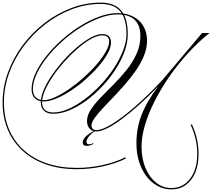

<svg xmlns="http://www.w3.org/2000/svg" viewBox="-104 -913 1618 1465"><path d="M1401 262Q1401 147 1351 40L1360 35Q1411 144 1411 263Q1411 344 1385.5 404.5Q1360 465 1313.5 498.5Q1267 532 1204 532Q1147 532 1098 505.5Q1049 479 1013 431.5Q977 384 957 320Q937 256 937 181Q937 62 978 -41Q1019 -144 1104 -255Q1026 -174 954.5 -110.5Q883 -47 822 -2Q761 43 712 66.5Q663 90 630 90Q599 90 579.5 68Q560 46 560 10Q560 -33 589.5 -77.5Q619 -122 665 -169.5Q711 -217 763.5 -269.5Q816 -322 862 -379.5Q908 -437 937.5 -501.5Q967 -566 967 -638Q967 -803 793 -803Q730 -803 658 -776.5Q586 -750 513.5 -705Q441 -660 375 -601.5Q309 -543 258 -479Q207 -415 177 -351.5Q147 -288 147 -232Q147 -192 168.5 -170.5Q190 -149 230 -149Q268 -149 319 -172.5Q370 -196 426 -235Q482 -274 536 -322.5Q590 -371 633.5 -421.5Q677 -472 703 -518Q729 -564 729 -597Q729 -643 676 -643Q640 -643 592.5 -617Q545 -591 493.5 -547Q442 -503 392.5 -448.5Q343 -394 303.5 -336.5Q264 -279 240.5 -226Q217 -173 217 -133Q217 -55 303 -55Q358 -55 420 -82.5Q482 -110 544.5 -157.5Q607 -205 664 -265.5Q721 -326 765 -393Q809 -460 835 -527Q861 -594 861 -652Q861 -771 813 -827Q765 -883 664 -883Q551 -883 443.5 -842Q336 -801 242 -728.5Q148 -656 77 -561Q6 -466 -34 -356.5Q-74 -247 -74 -132Q-74 -18 -35 74Q4 166 77 232Q150 298 252.5 333Q355 368 482 368Q581 368 677.5 347Q774 326 853 287L856 297Q776 336 678 357Q580 378 482 378Q353 378 249 342Q145 306 70.5 239Q-4 172 -44 78Q-84 -16 -84 -132Q-84 -248 -43.5 -359.5Q-3 -471 69 -567.5Q141 -664 236 -737Q331 -810 440 -851.5Q549 -893 664 -893Q769 -893 820 -833.5Q871 -774 871 -652Q871 -589 846 -519.5Q821 -450 777 -382Q733 -314 676 -253.5Q619 -193 555 -146Q491 -99 426.5 -72Q362 -45 302 -45Q256 -45 231.5 -68Q207 -91 207 -133Q207 -175 230.5 -229.5Q254 -284 294.5 -342.5Q335 -401 384.5 -456Q434 -511 487 -555.5Q540 -600 589 -626.5Q638 -653 676 -653Q710 -653 726.5 -636.5Q743 -620 743 -588Q743 -551 717 -504Q691 -457 647.5 -406.5Q604 -356 550 -308Q496 -260 438 -222Q380 -184 326 -161.5Q272 -139 230 -139Q186 -139 161.5 -163.5Q137 -188 137 -232Q137 -290 167 -354.5Q197 -419 249 -484.5Q301 -550 367.5 -609Q434 -668 507.5 -714Q581 -760 654.5 -786.5Q728 -813 793 -813Q861 -813 911.5 -787Q962 -761 990 -713.5Q1018 -666 1018 -603Q1018 -546 995 -489Q972 -432 934 -377Q896 -322 851 -270.5Q806 -219 761 -172Q716 -125 678 -84.5Q640 -44 617 -11Q594 22 594 45Q594 61 604 70.5Q614 80 630 80Q675 80 751.5 33Q828 -14 926.5 -99.5Q1025 -185 1134 -301L1438 -661H1494Q1407 -591 1329 -505.5Q1251 -420 1186.5 -326.5Q1122 -233 1075 -139.5Q1028 -46 1002 42Q976 130 976 205Q976 296 1005.5 367.5Q1035 439 1087 480.5Q1139 522 1204 522Q1264 522 1308 489.5Q1352 457 1376.5 398.5Q1401 340 1401 262ZM607 177V185Q587 200 558 200Q527 200 527 174Q527 149 557 122.5Q587 96 630 80L629 85Q612 91 595 106Q578 121 567 138Q556 155 556 169Q556 188 576 188Q596 188 607 177Z"/></svg>

Font: Ballet
Style: Regular
Weight: 400
Designer: Maximiliano R. Sproviero
Foundry: Omnibus-Type
Version: Version 1.100